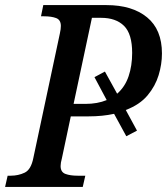

<svg xmlns="http://www.w3.org/2000/svg" viewBox="-40 -734 656 754"><path d="M-20 0 -10 -44H2Q32 -44 57 -56Q82 -68 91 -114L195 -602Q197 -610 198 -618.5Q199 -627 199 -632Q199 -656 180.5 -663Q162 -670 133 -670H121L130 -714H378Q479 -714 537.5 -666Q596 -618 596 -524Q596 -482 583 -439Q570 -396 539.5 -359.5Q509 -323 454 -302L498 -221L456 -199L408 -287Q363 -277 308 -277H238L203 -112Q198 -94 198 -82Q198 -58 217 -51Q236 -44 265 -44H295L285 0ZM295 -326Q343 -326 379 -341L331 -431L372 -453L420 -366Q451 -393 465 -434.5Q479 -476 479 -526Q479 -601 447 -632.5Q415 -664 357 -664H321L249 -326Z"/></svg>

Font: Noto Serif SemiCondensed Medium
Style: Italic
Weight: 500
Width: 4
Italic angle: -12°
Designer: Monotype Design Team
Foundry: Monotype Imaging Inc.
Version: Version 2.013